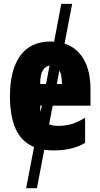

<svg xmlns="http://www.w3.org/2000/svg" viewBox="-20 -780 523 1008"><path d="M246.1 -562Q255.4 -562 264.2 -561.5L301.8 -759.8H358.9L318.8 -551.3Q384.3 -529.8 419.7 -468.5Q455.1 -407.2 455.1 -310.1V-225.1H256.8L237.8 -127.4Q257.3 -119.1 285.2 -119.1Q323.2 -119.1 356 -128.9Q388.7 -138.7 426.8 -162.1V-29.8Q391.1 -8.8 350.1 0.5Q309.1 9.8 261.2 9.8Q235.4 9.8 212.4 6.3L173.8 208H117.2L158.7 -8.3Q92.8 -35.6 62.5 -102.8Q32.2 -169.9 32.2 -273.9Q32.2 -412.6 86.2 -487.3Q140.1 -562 246.1 -562ZM190.9 -338.9H221.7L240.2 -436Q218.3 -432.6 204.6 -410.2Q190.9 -387.7 190.9 -338.9ZM305.2 -338.9Q305.2 -385.7 292 -410.6L278.3 -338.9ZM190.9 -225.1Q190.9 -206.5 193.4 -191.9L199.7 -225.1Z"/></svg>

Font: Open Sans Condensed ExtraBold
Style: Regular
Weight: 800
Width: 3
Designer: Monotype Design Team
Foundry: Monotype Imaging Inc.
Version: Version 3.000; ttfautohint (v1.8.4)